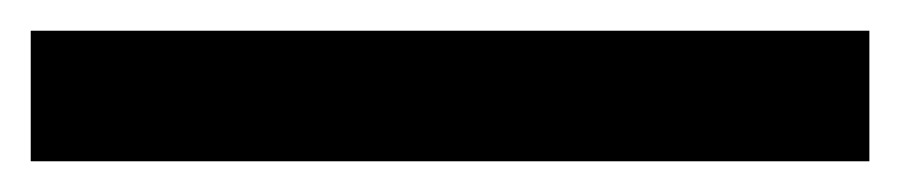

<svg xmlns="http://www.w3.org/2000/svg" viewBox="-20 4 586 125"><path d="M0 109V24H546V109Z"/></svg>

Font: Maven Pro
Style: Bold
Weight: 700
Designer: Joe Prince
Foundry: Joe Prince
Version: Version 2.103